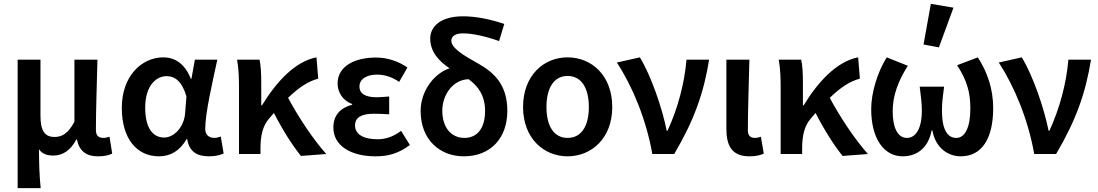

<svg xmlns="http://www.w3.org/2000/svg" viewBox="-20 -803 5726 1001"><path d="M72 178H192C185 105 184 58 183 -25C202 2 229 8 259 8C307 8 349 -20 378 -76H381C393 -17 428 12 491 12C526 12 547 6 565 -2L551 -90C540 -86 528 -84 520 -84C495 -84 480 -95 480 -125C480 -223 485 -369 488 -492H368V-168C334 -105 302 -89 264 -89C213 -89 191 -122 191 -199V-492H72Z M809 12C869 12 918 -17 953 -78H956C966 -14 1005 12 1070 12C1104 12 1130 5 1146 -3L1131 -91C1120 -87 1108 -84 1098 -84C1070 -84 1050 -99 1050 -132C1050 -213 1087 -371 1113 -492H996L978 -392H975C944 -472 890 -504 832 -504C718 -504 615 -406 615 -241C615 -80 693 12 809 12ZM836 -86C775 -86 737 -138 737 -242C737 -354 792 -406 849 -406C891 -406 929 -380 952 -300L945 -212C940 -143 889 -86 836 -86Z M1226 0H1338V-28C1338 -97 1350 -147 1383 -185C1392 -195 1400 -205 1408 -214C1453 -126 1505 -44 1549 10L1681 0C1612 -77 1533 -197 1482 -293C1539 -348 1587 -379 1639 -393L1630 -504C1519 -483 1421 -377 1346 -254H1342V-373C1342 -418 1340 -462 1333 -492H1216C1225 -443 1226 -387 1226 -348Z M1937 12C2002 12 2055 -1 2117 -47L2071 -121C2028 -88 1987 -77 1948 -77C1873 -77 1831 -104 1831 -149C1831 -190 1863 -210 1929 -210C1954 -210 1981 -209 2009 -207V-300C1985 -298 1964 -296 1944 -296C1882 -296 1854 -316 1854 -352C1854 -391 1892 -414 1945 -414C1986 -414 2025 -401 2061 -376L2104 -451C2057 -484 1999 -503 1940 -503C1834 -503 1740 -461 1740 -367C1740 -324 1766 -278 1816 -261V-257C1759 -242 1718 -206 1718 -138C1718 -41 1813 12 1937 12Z M2398 12C2539 12 2625 -84 2625 -225C2625 -354 2564 -420 2476 -470C2393 -516 2333 -553 2333 -591C2333 -612 2351 -629 2394 -629C2443 -629 2507 -615 2582 -589L2609 -678C2536 -703 2461 -718 2394 -718C2276 -718 2223 -664 2223 -602C2223 -535 2266 -485 2324 -447C2243 -420 2173 -329 2173 -224C2173 -74 2274 12 2398 12ZM2286 -226C2286 -311 2343 -388 2423 -390C2472 -355 2509 -305 2509 -225C2509 -134 2468 -84 2401 -84C2335 -84 2286 -135 2286 -226Z M2939 12C3064 12 3172 -82 3172 -245C3172 -410 3064 -504 2939 -504C2815 -504 2707 -410 2707 -245C2707 -82 2815 12 2939 12ZM2939 -84C2867 -84 2829 -147 2829 -245C2829 -343 2867 -407 2939 -407C3012 -407 3050 -343 3050 -245C3050 -147 3012 -84 2939 -84Z M3381 0H3495C3600 -178 3649 -319 3677 -492H3559C3549 -370 3514 -238 3460 -121H3456C3433 -237 3375 -408 3316 -504L3196 -477C3277 -354 3349 -181 3381 0Z M3887 12C3923 12 3943 6 3962 -2L3947 -90C3936 -86 3925 -84 3917 -84C3892 -84 3879 -95 3879 -125C3879 -223 3884 -369 3887 -492H3767V-131C3767 -43 3796 12 3887 12Z M4050 0H4162V-28C4162 -97 4174 -147 4207 -185C4216 -195 4224 -205 4232 -214C4277 -126 4329 -44 4373 10L4505 0C4436 -77 4357 -197 4306 -293C4363 -348 4411 -379 4463 -393L4454 -504C4343 -483 4245 -377 4170 -254H4166V-373C4166 -418 4164 -462 4157 -492H4040C4049 -443 4050 -387 4050 -348Z M4686 12C4762 12 4820 -33 4837 -123H4841C4857 -33 4921 12 4989 12C5101 12 5158 -84 5158 -239C5158 -341 5127 -428 5078 -504L4970 -463C5022 -383 5039 -319 5039 -238C5039 -139 5011 -84 4966 -84C4924 -84 4891 -119 4891 -227C4891 -269 4895 -298 4902 -351H4775C4781 -298 4786 -269 4786 -227C4786 -126 4751 -84 4708 -84C4660 -84 4634 -138 4634 -223C4634 -303 4662 -380 4713 -460L4603 -504C4556 -429 4522 -322 4522 -234C4522 -81 4588 12 4686 12ZM4875 -556 4951 -763 4833 -783 4795 -571Z M5372 0H5486C5591 -178 5640 -319 5668 -492H5550C5540 -370 5505 -238 5451 -121H5447C5424 -237 5366 -408 5307 -504L5187 -477C5268 -354 5340 -181 5372 0Z"/></svg>

Font: Source Sans Pro Semibold
Style: Regular
Weight: 600
Designer: Paul D. Hunt
Foundry: Adobe Systems Incorporated
Version: Version 3.006;hotconv 1.0.111;makeotfexe 2.5.65597